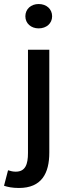

<svg xmlns="http://www.w3.org/2000/svg" viewBox="-66 -728 339 954"><path d="M12 125C-2 125 -13 122 -26 118L-46 195C-28 201 -5 206 28 206C141 206 179 133 179 30V-481H73V32C73 89 60 125 12 125ZM193 -647C193 -683 165 -708 126 -708C88 -708 60 -683 60 -647C60 -612 88 -587 126 -587C165 -587 193 -612 193 -647Z"/></svg>

Font: Falling Sky
Style: Light
Weight: 400
Designer: Paul D. Hunt
Foundry: Adobe Systems Incorporated
Version: Version 1.02